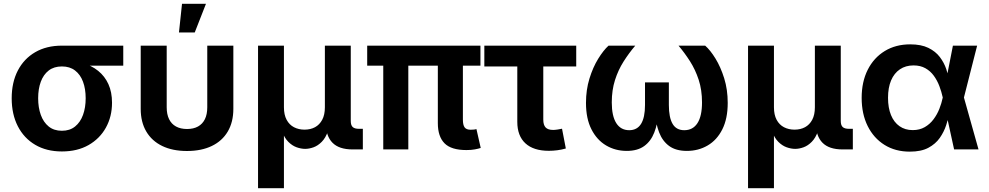

<svg xmlns="http://www.w3.org/2000/svg" viewBox="-20 -786 5200 1010"><path d="M305.7 10.7Q224.6 10.7 165.3 -24.2Q106 -59.1 73.7 -122.1Q41.5 -185.1 41.5 -269Q41.5 -352.5 73.7 -414.8Q106 -477.1 165.3 -511.5Q224.6 -545.9 305.7 -545.9H628.4V-440.4H390.1L305.7 -436.5Q263.7 -436.5 236.1 -415Q208.5 -393.6 194.6 -356Q180.7 -318.4 180.7 -269Q180.7 -220.2 194.6 -181.6Q208.5 -143.1 236.1 -120.6Q263.7 -98.1 305.7 -98.1Q347.2 -98.1 375 -120.6Q402.8 -143.1 416.7 -181.6Q430.7 -220.2 430.7 -269Q430.7 -318.4 416.7 -356Q402.8 -393.6 375 -415Q347.2 -436.5 305.7 -436.5V-469.7Q364.3 -469.7 412.8 -455.6Q461.4 -441.4 496.3 -413.3Q531.2 -385.3 550.3 -343.3Q569.3 -301.3 569.3 -245.6Q569.3 -172.9 537.1 -114.7Q504.9 -56.6 445.8 -22.9Q386.7 10.7 305.7 10.7Z M963.4 8.3Q887.7 8.3 833.3 -18.1Q778.8 -44.4 749.5 -94.2Q720.2 -144 720.2 -213.4V-545.9H856.9V-221.7Q856.9 -184.6 869.4 -159.2Q881.8 -133.8 905.8 -120.6Q929.7 -107.4 963.9 -107.4Q998 -107.4 1021.7 -120.6Q1045.4 -133.8 1057.9 -159.2Q1070.3 -184.6 1070.3 -221.7V-545.9H1207.5V-213.4Q1207.5 -144 1178.2 -94.2Q1148.9 -44.4 1094.2 -18.1Q1039.6 8.3 963.4 8.3ZM921.4 -615.2 937.5 -766.1H1063.5L1004.4 -615.2Z M1337.4 204.1V-545.9H1473.6V-221.7Q1473.6 -182.1 1487.8 -155.8Q1502 -129.4 1526.6 -116.7Q1551.3 -104 1582 -104Q1613.3 -104 1637.2 -116.9Q1661.1 -129.9 1675 -156Q1689 -182.1 1689 -221.7V-545.9H1825.2V-149.4Q1825.2 -127.4 1835.2 -117.9Q1845.2 -108.4 1868.2 -108.4H1888.7V0H1834Q1763.7 0 1729 -35.2Q1694.3 -70.3 1694.3 -136.7V-186H1717.8Q1717.8 -131.8 1705.3 -96.2Q1692.9 -60.5 1672.6 -40Q1652.3 -19.5 1629.4 -11.2Q1606.4 -2.9 1585.4 -2.9Q1564 -2.9 1540.5 -11.2Q1517.1 -19.5 1496.6 -40Q1476.1 -60.5 1463.4 -96.2Q1450.7 -131.8 1450.7 -186H1473.6V204.1Z M2433.6 3.4Q2353.5 3.4 2318.4 -32.2Q2283.2 -67.9 2283.2 -138.2V-514.6H2415V-156.7Q2415 -128.4 2424.1 -116Q2433.1 -103.5 2456.1 -103.5Q2468.3 -103.5 2474.9 -104.5Q2481.4 -105.5 2486.3 -106.9L2508.8 -7.8Q2497.6 -3.9 2478 -0.2Q2458.5 3.4 2433.6 3.4ZM1996.1 0V-514.6H2127.9V0ZM1911.6 -440.4V-545.9H2507.3V-440.4Z M2867.2 7.3Q2786.6 7.3 2743.9 -32Q2701.2 -71.3 2701.2 -145V-436.5H2527.8V-545.9H3011.2V-436.5H2837.9V-156.7Q2837.9 -128.9 2850.1 -115.7Q2862.3 -102.5 2890.1 -102.5Q2898.9 -102.5 2913.6 -104.7Q2928.2 -106.9 2936.5 -108.9L2956.5 -4.9Q2934.6 1.5 2911.6 4.4Q2888.7 7.3 2867.2 7.3Z M3276.9 7.8Q3216.8 7.8 3168.2 -21Q3119.6 -49.8 3091.1 -106Q3062.5 -162.1 3062.5 -244.6Q3062.5 -313.5 3080.8 -372.8Q3099.1 -432.1 3126.7 -476.8Q3154.3 -521.5 3181.2 -545.9H3321.8Q3288.1 -506.3 3260 -461.9Q3231.9 -417.5 3215.1 -364.7Q3198.2 -312 3198.2 -247.1Q3198.2 -175.3 3221.9 -138.2Q3245.6 -101.1 3290 -101.1Q3331.5 -101.1 3352.3 -134.5Q3373 -168 3373 -233.9V-352.5H3498.5V-233.9Q3498.5 -168 3518.1 -134.5Q3537.6 -101.1 3579.6 -101.1Q3625 -101.1 3648.9 -138.2Q3672.9 -175.3 3672.9 -247.1Q3672.9 -313 3655.3 -366.5Q3637.7 -419.9 3609.6 -463.9Q3581.5 -507.8 3549.3 -545.9H3689.5Q3716.3 -522.5 3743.7 -478Q3771 -433.6 3789.6 -374Q3808.1 -314.5 3808.1 -244.6Q3808.1 -162.1 3779.8 -105.7Q3751.5 -49.3 3702.6 -20.8Q3653.8 7.8 3593.3 7.8Q3535.2 7.8 3500 -18.1Q3464.8 -43.9 3447.3 -89.6Q3429.7 -135.3 3424.8 -195.3H3444.3Q3439.5 -134.3 3421.6 -88.6Q3403.8 -43 3368.7 -17.6Q3333.5 7.8 3276.9 7.8Z M3915 204.1V-545.9H4051.3V-221.7Q4051.3 -182.1 4065.4 -155.8Q4079.6 -129.4 4104.2 -116.7Q4128.9 -104 4159.7 -104Q4190.9 -104 4214.8 -116.9Q4238.8 -129.9 4252.7 -156Q4266.6 -182.1 4266.6 -221.7V-545.9H4402.8V-149.4Q4402.8 -127.4 4412.8 -117.9Q4422.9 -108.4 4445.8 -108.4H4466.3V0H4411.6Q4341.3 0 4306.6 -35.2Q4272 -70.3 4272 -136.7V-186H4295.4Q4295.4 -131.8 4283 -96.2Q4270.5 -60.5 4250.2 -40Q4230 -19.5 4207 -11.2Q4184.1 -2.9 4163.1 -2.9Q4141.6 -2.9 4118.2 -11.2Q4094.7 -19.5 4074.2 -40Q4053.7 -60.5 4041 -96.2Q4028.3 -131.8 4028.3 -186H4051.3V204.1Z M4766.1 11.7Q4689.9 11.7 4633.1 -23.7Q4576.2 -59.1 4544.4 -122.8Q4512.7 -186.5 4512.7 -271Q4512.7 -356 4544.7 -419.2Q4576.7 -482.4 4634.3 -517.6Q4691.9 -552.7 4768.1 -552.7Q4825.7 -552.7 4863.5 -534.2Q4901.4 -515.6 4923.8 -486.1Q4946.3 -456.5 4957.8 -422.4Q4969.2 -388.2 4974.1 -357.4H5019L5050.3 -274.4L5127.4 0H4999L4939 -274.4Q4932.6 -303.7 4921.4 -333.3Q4910.2 -362.8 4892.3 -387.5Q4874.5 -412.1 4848.1 -427Q4821.8 -441.9 4785.6 -441.9Q4744.1 -441.9 4713.9 -421.4Q4683.6 -400.9 4667.5 -363Q4651.4 -325.2 4651.4 -271.5Q4651.4 -218.8 4667 -180.7Q4682.6 -142.6 4711.9 -122.1Q4741.2 -101.6 4781.2 -101.6Q4817.4 -101.6 4844.5 -117.2Q4871.6 -132.8 4890.6 -158.2Q4909.7 -183.6 4921.4 -213.4Q4933.1 -243.2 4939 -271.5L4992.7 -545.9H5120.1L5050.3 -271.5L5019 -193.4H4975.1Q4968.8 -163.1 4957.3 -127.7Q4945.8 -92.3 4923.6 -60.5Q4901.4 -28.8 4863.5 -8.5Q4825.7 11.7 4766.1 11.7Z"/></svg>

Font: Inter Cardless
Style: Bold
Weight: 700
Designer: Rasmus Andersson
Foundry: rsms
Version: Version 4.001;git-9221beed3